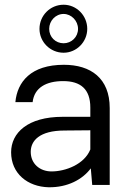

<svg xmlns="http://www.w3.org/2000/svg" viewBox="-20 -782 530 812"><path d="M249 -559C304 -559 349 -605 349 -660C349 -716 304 -762 249 -762C192 -762 147 -716 147 -660C147 -605 192 -559 249 -559ZM249 -723C282 -723 310 -694 310 -660C310 -625 282 -599 249 -599C215 -599 188 -625 188 -660C188 -694 215 -723 249 -723ZM186 10C266 11 329 -23 364 -70L370 0H444V-325C444 -451 364 -508 250 -508C111 -508 53 -436 45 -350H118C125 -411 175 -439 247 -439C320 -439 362 -406 362 -327V-288H245C97 -288 27 -220 27 -138C27 -48 97 8 186 10ZM198 -57C149 -57 110 -89 110 -140C110 -186 146 -230 253 -230L362 -231V-150C337 -87 257 -57 198 -57Z"/></svg>

Font: Oakes
Style: Regular
Weight: 400
Designer: Samuel Oakes
Foundry: Samuel Oakes
Version: Version 1.003;PS 001.003;hotconv 1.0.88;makeotf.lib2.5.64775